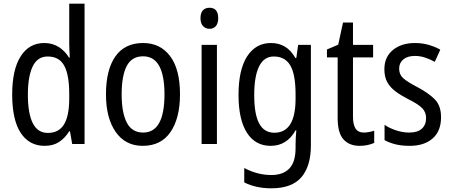

<svg xmlns="http://www.w3.org/2000/svg" viewBox="-20 -780 2445 1040"><path d="M222 10Q138 10 92 -60.5Q46 -131 46 -268Q46 -403 92 -475Q138 -547 220 -547Q264 -547 298 -525.5Q332 -504 354 -468H358Q357 -487 356 -507.5Q355 -528 355 -543V-760H438V0H371L359 -69H355Q332 -32 300 -11Q268 10 222 10ZM239 -60Q299 -60 327 -106.5Q355 -153 355 -246V-272Q355 -374 328 -424Q301 -474 238 -474Q183 -474 157 -420Q131 -366 131 -267Q131 -166 157.5 -113Q184 -60 239 -60Z M955 -269Q955 -141 904 -65.5Q853 10 753 10Q659 10 606.5 -65.5Q554 -141 554 -269Q554 -402 605 -474.5Q656 -547 755 -547Q848 -547 901.5 -476Q955 -405 955 -269ZM639 -269Q639 -169 667 -115.5Q695 -62 755 -62Q814 -62 842.5 -114.5Q871 -167 871 -269Q871 -370 842.5 -422.5Q814 -475 755 -475Q694 -475 666.5 -422.5Q639 -370 639 -269Z M1115 -738Q1162 -738 1162 -681Q1162 -654 1149.5 -639Q1137 -624 1115 -624Q1093 -624 1079.5 -639Q1066 -654 1066 -681Q1066 -710 1079 -724Q1092 -738 1115 -738ZM1155 -537V0H1072V-537Z M1448 -547Q1490 -547 1523 -527.5Q1556 -508 1580 -466H1585L1595 -537H1664V7Q1664 120 1612.5 180Q1561 240 1450 240Q1366 240 1303 208V130Q1374 168 1450 168Q1513 168 1547 133Q1581 98 1581 22V5Q1581 -10 1582 -32Q1583 -54 1585 -74H1581Q1534 10 1446 10Q1363 10 1317.5 -61Q1272 -132 1272 -266Q1272 -402 1318.5 -474.5Q1365 -547 1448 -547ZM1463 -474Q1410 -474 1383.5 -420.5Q1357 -367 1357 -265Q1357 -161 1384 -111Q1411 -61 1466 -61Q1581 -61 1581 -245V-269Q1581 -377 1552.5 -425.5Q1524 -474 1463 -474Z M1951 -62Q1965 -62 1980 -65Q1995 -68 2007 -72V-6Q1992 1 1971.5 5.5Q1951 10 1928 10Q1872 10 1840.5 -25Q1809 -60 1809 -140V-469H1751V-512L1812 -538L1838 -658H1892V-537H2001V-469H1892V-148Q1892 -105 1906 -83.5Q1920 -62 1951 -62Z M2369 -145Q2369 -70 2323.5 -30Q2278 10 2199 10Q2155 10 2121.5 1.5Q2088 -7 2063 -21V-104Q2087 -87 2123.5 -74.5Q2160 -62 2197 -62Q2242 -62 2265 -83Q2288 -104 2288 -141Q2288 -172 2267 -194Q2246 -216 2191 -243Q2152 -263 2123 -284.5Q2094 -306 2078 -334.5Q2062 -363 2062 -405Q2062 -471 2108 -509Q2154 -547 2228 -547Q2266 -547 2300 -537.5Q2334 -528 2365 -511L2335 -445Q2310 -459 2283 -468Q2256 -477 2227 -477Q2187 -477 2164.5 -458Q2142 -439 2142 -408Q2142 -376 2164.5 -356Q2187 -336 2243 -307Q2301 -276 2335 -242Q2369 -208 2369 -145Z"/></svg>

Font: Noto Sans Myanmar Condensed
Style: Regular
Weight: 400
Width: 3
Designer: Monotype Design Team
Foundry: Monotype Imaging Inc.
Version: Version 2.107; ttfautohint (v1.8.4.7-5d5b)